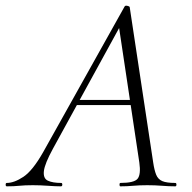

<svg xmlns="http://www.w3.org/2000/svg" viewBox="-58 -658 677 678"><path d="M-34 0Q-38 0 -38 -6Q-38 -12 -34 -12Q-8 -12 24.5 -33.5Q57 -55 94 -120L382 -635Q384 -639 391.5 -637.5Q399 -636 400 -633L483 -84Q487 -57 493.5 -41Q500 -25 515 -18.5Q530 -12 561 -12Q565 -12 565 -6Q565 0 561 0Q538 0 514 -2Q490 -4 462 -4Q434 -4 412.5 -2Q391 0 367 0Q364 0 364 -6Q364 -12 367 -12Q416 -12 428 -27Q440 -42 434 -84L361 -570L378 -587L129 -133Q100 -80 97 -54Q94 -28 111 -20Q128 -12 158 -12Q162 -12 162 -6Q162 0 157 0Q138 0 111 -2Q84 -4 58 -4Q29 -4 10.5 -2Q-8 0 -34 0ZM199 -287 214 -305H428L430 -287Z"/></svg>

Font: Cormorant Garamond Light Light
Style: Italic
Weight: 300
Italic angle: -10°
Version: Version 4.001